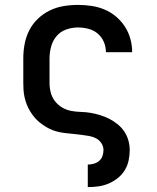

<svg xmlns="http://www.w3.org/2000/svg" viewBox="-20 -548 640 783"><path d="M338 215V123H339Q351 123 363 119.5Q375 116 384.5 108Q394 100 398 88Q402 76 402 64Q402 49 393.5 36Q385 23 371.5 16Q358 9 343 6.5Q328 4 313 2Q298 0 283 -1.5Q268 -3 253 -4.5Q238 -6 223 -9Q208 -12 194 -17.5Q180 -23 167 -31Q154 -39 142 -48.5Q130 -58 120.5 -69.5Q111 -81 103 -94Q95 -107 89.5 -121Q84 -135 80.5 -150Q77 -165 76 -180Q75 -195 75 -210V-310Q75 -340 80.5 -369Q86 -398 99.5 -424.5Q113 -451 134.5 -471.5Q156 -492 182.5 -505Q209 -518 238.5 -523Q268 -528 298 -528Q325 -528 352.5 -524Q380 -520 405.5 -509.5Q431 -499 452.5 -481Q474 -463 489 -440Q504 -417 511.5 -390Q519 -363 519 -335Q519 -335 519 -335Q519 -335 519 -335H412Q412 -335 412 -335Q412 -335 412 -335Q412 -357 403.5 -377Q395 -397 378.5 -411Q362 -425 340.5 -430.5Q319 -436 298 -436Q273 -436 249.5 -427.5Q226 -419 210.5 -400.5Q195 -382 188.5 -358Q182 -334 182 -310V-210Q182 -190 187 -170.5Q192 -151 204.5 -135Q217 -119 234.5 -109Q252 -99 271.5 -95.5Q291 -92 311 -91.5Q331 -91 351 -87.5Q371 -84 390 -78Q409 -72 426.5 -63Q444 -54 460 -41Q476 -28 487 -11.5Q498 5 503.5 24.5Q509 44 509 64Q509 85 504.5 106.5Q500 128 488.5 146.5Q477 165 460 178.5Q443 192 423 200.5Q403 209 381.5 212Q360 215 339 215Z"/></svg>

Font: Iosevka Custom SmBdEx
Style: Regular
Weight: 600
Width: 7
Monospace: yes
Designer: Belleve Invis
Foundry: Belleve Invis
Version: Version 11.2.4; ttfautohint (v1.8.4)